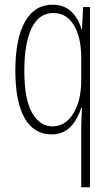

<svg xmlns="http://www.w3.org/2000/svg" viewBox="-20 -559 470 813"><path d="M324 -20Q324 -33 325 -56Q326 -79 327 -103H324Q308 -52 277.5 -21Q247 10 198 10Q124 10 84.5 -58.5Q45 -127 45 -260Q45 -394 85.5 -466.5Q126 -539 202 -539Q252 -539 282.5 -509.5Q313 -480 325 -435H327L332 -529H361V234H324ZM202 -24Q257 -24 290.5 -78.5Q324 -133 324 -220V-312Q324 -402 292.5 -453Q261 -504 206 -504Q145 -504 114 -440Q83 -376 83 -260Q83 -138 116 -81Q149 -24 202 -24Z"/></svg>

Font: Noto Sans Gujarati ExtraCondensed ExtraLight
Style: Regular
Weight: 200
Width: 2
Designer: Jelle Bosma - Monotype Design Team, Universal Thirst
Foundry: Monotype Imaging Inc.
Version: Version 2.106; ttfautohint (v1.8.4.7-5d5b)